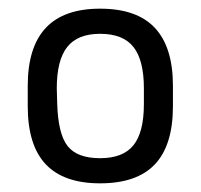

<svg xmlns="http://www.w3.org/2000/svg" viewBox="-20 -413 463 443"><path d="M44 -215V-168Q44 -78 85.5 -34Q127 10 211 10Q296 10 337.5 -34Q379 -78 379 -168V-215Q379 -304 337.5 -348.5Q296 -393 211 -393Q127 -393 85.5 -348.5Q44 -304 44 -215ZM312 -209V-173Q312 -108 288 -78Q264 -48 211 -48Q158 -48 136 -76Q114 -104 112 -174L111 -209Q111 -274 135 -304.5Q159 -335 211 -335Q264 -335 288 -304.5Q312 -274 312 -209Z"/></svg>

Font: Beiruti
Style: Regular
Weight: 400
Designer: Arlette Boutros
Foundry: Boutros
Version: Version 1.41